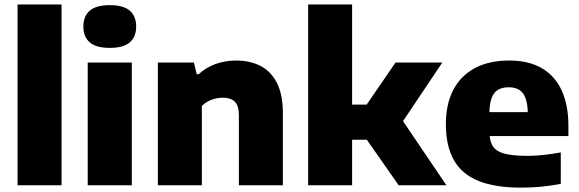

<svg xmlns="http://www.w3.org/2000/svg" viewBox="-20 -828 2588 858"><path d="M58.5 0V-808H255V0Z M372 0V-548.5H569V0ZM470.5 -614Q409.5 -614 381 -638.8Q352.5 -663.5 352.5 -709Q352.5 -755.5 381 -780.2Q409.5 -805 470.5 -805Q532 -805 560.2 -780.2Q588.5 -755.5 588.5 -709Q588.5 -663.5 560.2 -638.8Q532 -614 470.5 -614Z M685.5 0V-548.5H846.5L859 -496.5H868Q899.5 -526 942.8 -541.8Q986 -557.5 1036 -557.5Q1096.5 -557.5 1143.5 -533.8Q1190.5 -510 1217.2 -458Q1244 -406 1244 -322.5V0H1047.5V-311Q1047.5 -357 1028.8 -374.2Q1010 -391.5 975.5 -391.5Q958 -391.5 941 -387.2Q924 -383 908.8 -374.8Q893.5 -366.5 882 -354.5V0Z M1761.5 0 1564.5 -282 1747.5 -548.5H1956.5L1764.5 -262V-311L1975 0ZM1538.5 -203.5V-360.5H1632V-203.5ZM1357 0V-808H1553.5V0Z M2309 10.5Q2192.5 10.5 2118.2 -19.5Q2044 -49.5 2008.2 -112.5Q1972.5 -175.5 1972.5 -273.5Q1972.5 -362 2005.2 -425.5Q2038 -489 2101.2 -523.2Q2164.5 -557.5 2256 -557.5Q2343 -557.5 2401.8 -523Q2460.5 -488.5 2490.2 -423.5Q2520 -358.5 2520 -267V-220H2071.5V-327H2368.5L2338.5 -317.5Q2338.5 -361 2329.2 -387.5Q2320 -414 2301 -426Q2282 -438 2253 -438Q2224 -438 2204.8 -426.2Q2185.5 -414.5 2176.2 -388Q2167 -361.5 2167 -318.5V-241.5Q2167 -201 2180.8 -177Q2194.5 -153 2231.5 -142.2Q2268.5 -131.5 2339 -131.5Q2372.5 -131.5 2411 -135.8Q2449.5 -140 2486 -147V-6.5Q2437.5 3 2394 6.8Q2350.5 10.5 2309 10.5Z"/></svg>

Font: Encode Sans SemiExpanded ExtraBold
Style: Regular
Weight: 800
Width: 6
Designer: Multiple Designers
Foundry: Impallari Type
Version: Version 3.002